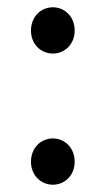

<svg xmlns="http://www.w3.org/2000/svg" viewBox="-20 -495 290 527"><path d="M125 -348C158 -348 185 -374 185 -411C185 -449 158 -475 125 -475C92 -475 65 -449 65 -411C65 -374 92 -348 125 -348ZM125 12C158 12 185 -14 185 -51C185 -89 158 -115 125 -115C92 -115 65 -89 65 -51C65 -14 92 12 125 12Z"/></svg>

Font: DAIFUKU Sans
Style: Regular
Weight: 400
Designer: Original font ‘Source Han Sans JP’ : Paul D. Hunt
Foundry: Daifuku
Version: Version 1.000